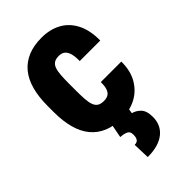

<svg xmlns="http://www.w3.org/2000/svg" viewBox="-232 -616 923 923"><g transform="rotate(-45 229.5 -154.5)"><path d="M239.7 -110.4Q257.3 -110.4 269.3 -117.2Q281.2 -124 287.4 -140.6Q293.5 -157.2 293 -185.5H432.6Q433.1 -123 407.7 -79.3Q382.3 -35.6 339.6 -12.9Q296.9 9.8 242.7 9.8Q189.5 9.8 149.7 -6.8Q109.9 -23.4 83.5 -55.4Q57.1 -87.4 44.2 -134.3Q31.2 -181.2 31.2 -242.2V-286.1Q31.2 -346.7 44.2 -393.8Q57.1 -440.9 83.5 -472.9Q109.9 -504.9 149.4 -521.5Q189 -538.1 242.2 -538.1Q299.3 -538.1 342 -514.9Q384.8 -491.7 408.9 -445.3Q433.1 -398.9 432.6 -328.6H293Q293.5 -358.9 288.1 -378.4Q282.7 -397.9 270.8 -407.7Q258.8 -417.5 238.8 -417.5Q218.3 -417.5 206.3 -409.4Q194.3 -401.4 188.7 -385Q183.1 -368.7 181.4 -344Q179.7 -319.3 179.7 -286.1V-242.2Q179.7 -208 181.4 -183.1Q183.1 -158.2 189 -142.1Q194.8 -126 206.8 -118.2Q218.8 -110.4 239.7 -110.4ZM186 -3.4H297.4L293 25.9Q314.9 30.8 333.5 49.6Q352.1 68.4 352.1 110.4Q352.1 137.2 342.3 158.9Q332.5 180.7 313 196.5Q293.5 212.4 264.6 220.7Q235.8 229 197.8 229L194.8 143.1Q205.1 143.1 211.9 139.2Q218.8 135.3 222.2 126.5Q225.6 117.7 225.6 104.5Q225.6 91.3 220.5 84Q215.3 76.7 203.6 72.8Q191.9 68.8 172.4 67.4Z"/></g></svg>

Font: Roboto Condensed ExtraBold
Style: Regular
Weight: 800
Designer: Christian Robertson
Foundry: Google
Version: Version 3.008; 2023